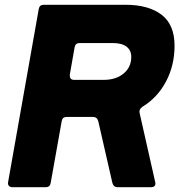

<svg xmlns="http://www.w3.org/2000/svg" viewBox="-20 -783 750 803"><path d="M32 0Q22 0 17 -6Q12 -12 14 -22L142 -745Q145 -763 163 -763H505Q601 -763 655.5 -721.5Q710 -680 710 -592Q710 -509 674 -441.5Q638 -374 575 -336Q560 -325 564 -310L629 -22L630 -16Q630 0 611 0H472Q455 0 450 -18L391 -276Q386 -294 369 -294H259Q241 -294 238 -276L192 -18Q189 0 171 0ZM272 -471V-467Q272 -449 290 -449H414Q465 -449 497 -475.5Q529 -502 529 -545Q529 -573 509 -588Q489 -603 451 -603H313Q295 -603 292 -585Z"/></svg>

Font: Open Sauce Two Black Italic
Style: Regular
Weight: 900
Italic angle: -10°
Designer: Alfredo Marco Pradil
Foundry: Creative Sauce Fz LLC
Version: Version 1.477